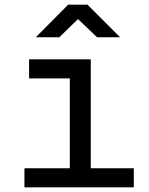

<svg xmlns="http://www.w3.org/2000/svg" viewBox="-20 -805 640 825"><path d="M85 0V-82H280V-468H105V-550H370V-82H555V0ZM134 -645 273 -785H356L496 -645H397L315 -723L235 -645Z"/></svg>

Font: JetBrainsMono NF
Style: Regular
Weight: 400
Designer: Philipp Nurullin, Konstantin Bulenkov
Foundry: JetBrains
Version: Version 2.251; ttfautohint (v1.8.3);Nerd Fonts 2.2.2